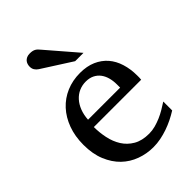

<svg xmlns="http://www.w3.org/2000/svg" viewBox="-220 -825 930 930"><g transform="rotate(-45 245.0 -360.5)"><path d="M456.1 -49.8Q435.1 -36.6 412.4 -25.4Q389.6 -14.2 365.5 -5.9Q341.3 2.4 316.4 7.3Q291.5 12.2 266.1 12.2Q220.7 12.2 178.7 -3.2Q136.7 -18.6 104.7 -49.3Q72.8 -80.1 53.5 -126.7Q34.2 -173.3 34.2 -235.8Q34.2 -294.4 51.8 -342Q69.3 -389.6 100.6 -423.6Q131.8 -457.5 174.8 -475.8Q217.8 -494.1 269 -494.1Q315.4 -494.1 350.6 -478.8Q385.7 -463.4 409.2 -436.3Q432.6 -409.2 444.3 -371.3Q456.1 -333.5 456.1 -289.1V-275.9Q456.1 -268.1 455.1 -261.2H130.9Q130.9 -223.1 138.9 -185.1Q147 -147 166 -116.7Q185.1 -86.4 217.3 -67.6Q249.5 -48.8 297.9 -48.8Q319.3 -48.8 340.3 -54.4Q361.3 -60.1 381.6 -68.8Q401.9 -77.6 420.4 -88.6Q439 -99.6 456.1 -110.8ZM356 -328.1Q356 -353 350.1 -374.3Q344.2 -395.5 332.3 -411.1Q320.3 -426.8 302 -435.8Q283.7 -444.8 258.8 -444.8Q233.9 -444.8 212.4 -435.3Q190.9 -425.8 174.6 -407.7Q158.2 -389.6 148.2 -364Q138.2 -338.4 136.2 -306.2H356ZM292.5 -550.8 140.6 -647.9Q129.9 -654.8 123.8 -664.6Q117.7 -674.3 117.7 -688Q117.7 -695.8 120.1 -703.9Q122.6 -711.9 127.9 -718.3Q133.3 -724.6 142.1 -728.8Q150.9 -732.9 163.6 -732.9Q174.3 -732.9 181.6 -731.2Q189 -729.5 194.8 -726.1Q200.7 -722.7 205.6 -717.5Q210.4 -712.4 215.8 -706.1L349.6 -550.8Z"/></g></svg>

Font: Charis SIL Eur
Style: Regular
Weight: 400
Foundry: SIL International
Version: Version 5.000